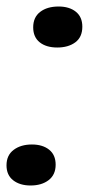

<svg xmlns="http://www.w3.org/2000/svg" viewBox="-24 -548 291 590"><path d="M78 -464Q78 -495 99.5 -511.5Q121 -528 156 -528Q189 -528 209 -512Q229 -496 229 -466Q229 -434 207.5 -418Q186 -402 152 -402Q118 -402 98 -418Q78 -434 78 -464ZM-4 -40Q-4 -71 18 -87.5Q40 -104 74 -104Q107 -104 127 -88Q147 -72 147 -42Q147 -11 125.5 5.5Q104 22 70 22Q37 22 16.5 6Q-4 -10 -4 -40Z"/></svg>

Font: Sansita SW
Style: Italic
Weight: 400
Italic angle: -11°
Designer: Pablo Cosgaya
Foundry: Omnibus-Type
Version: Version 1.000